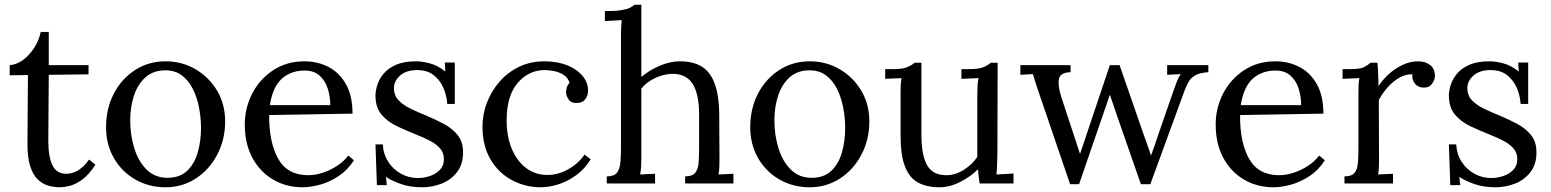

<svg xmlns="http://www.w3.org/2000/svg" viewBox="-20 -775 6551 811"><path d="M232 16Q209 16 185 9.5Q161 3 140.5 -16Q120 -35 108 -71.5Q96 -108 96 -168L98 -458L21 -457V-500Q47 -501 74 -519.5Q101 -538 122.5 -570Q144 -602 152 -640H186V-500H354V-461L186 -459L184 -181Q184 -113 201.5 -77Q219 -41 260 -41Q288 -41 312.5 -57Q337 -73 356 -101L383 -79Q354 -35 325.5 -15Q297 5 273 10.5Q249 16 232 16Z M679 16Q609 16 552 -16.5Q495 -49 461.5 -106.5Q428 -164 428 -238Q428 -317 461 -380Q494 -443 551 -479.5Q608 -516 679 -516Q749 -516 806 -482.5Q863 -449 897 -392Q931 -335 931 -262Q931 -185 897.5 -121.5Q864 -58 807 -21Q750 16 679 16ZM687 -24Q740 -24 771 -54Q802 -84 815.5 -132Q829 -180 829 -233Q829 -278 820.5 -321.5Q812 -365 794 -400.5Q776 -436 747.5 -457Q719 -478 679 -478Q627 -478 594 -448Q561 -418 545.5 -370Q530 -322 530 -267Q530 -205 547 -149.5Q564 -94 599 -59Q634 -24 687 -24Z M1258 16Q1189 16 1133.5 -16.5Q1078 -49 1046 -108.5Q1014 -168 1014 -249Q1014 -319 1045.5 -380Q1077 -441 1134 -478.5Q1191 -516 1266 -516Q1322 -516 1368 -492Q1414 -468 1441.5 -419Q1469 -370 1469 -295L1117 -289Q1116 -174 1155 -104.5Q1194 -35 1282 -35Q1313 -35 1345.5 -46Q1378 -57 1406 -76Q1434 -95 1451 -118L1475 -98Q1448 -56 1410 -31Q1372 -6 1332 5Q1292 16 1258 16ZM1120 -331H1375Q1375 -367 1364.5 -400.5Q1354 -434 1330 -455.5Q1306 -477 1267 -477Q1209 -477 1170.5 -442.5Q1132 -408 1120 -331Z M1763 16Q1713 16 1674 2.5Q1635 -11 1610 -28L1614 7H1572L1566 -165H1597Q1599 -124 1620 -91.5Q1641 -59 1674 -41Q1707 -23 1745 -23Q1771 -23 1796 -31.5Q1821 -40 1838 -57.5Q1855 -75 1855 -102Q1855 -130 1838.5 -148.5Q1822 -167 1795 -181Q1768 -195 1737 -207Q1697 -223 1657.5 -241.5Q1618 -260 1592 -290.5Q1566 -321 1566 -371Q1566 -392 1574 -417Q1582 -442 1601 -464.5Q1620 -487 1653 -501.5Q1686 -516 1737 -516Q1764 -516 1797 -507Q1830 -498 1861 -473L1859 -511H1901V-336H1869Q1867 -371 1853 -403.5Q1839 -436 1812 -457.5Q1785 -479 1742 -479Q1696 -479 1670 -456Q1644 -433 1644 -403Q1644 -372 1663.5 -351.5Q1683 -331 1714 -316Q1745 -301 1780 -287Q1818 -271 1854 -252Q1890 -233 1913 -204.5Q1936 -176 1936 -131Q1936 -81 1910.5 -48Q1885 -15 1845.5 0.5Q1806 16 1763 16Z M2265 16Q2198 16 2141.5 -14.5Q2085 -45 2051.5 -102.5Q2018 -160 2018 -241Q2018 -293 2037 -342Q2056 -391 2090.5 -430.5Q2125 -470 2173 -493Q2221 -516 2279 -516Q2335 -516 2376.5 -499Q2418 -482 2441 -454Q2464 -426 2464 -393Q2464 -371 2452 -355.5Q2440 -340 2417 -340Q2392 -339 2381.5 -355.5Q2371 -372 2371 -385Q2371 -395 2374 -405.5Q2377 -416 2386 -425Q2378 -449 2358 -460.5Q2338 -472 2316.5 -475.5Q2295 -479 2281 -479Q2213 -479 2166.5 -424.5Q2120 -370 2120 -266Q2120 -199 2141.5 -147Q2163 -95 2202 -65.5Q2241 -36 2292 -36Q2339 -36 2382 -61Q2425 -86 2449 -122L2475 -102Q2449 -60 2412.5 -34Q2376 -8 2337.5 4Q2299 16 2265 16Z M2874 -30Q2905 -30 2917 -45.5Q2929 -61 2931 -88.5Q2933 -116 2933 -152V-292Q2933 -378 2905.5 -421Q2878 -464 2819 -463Q2782 -462 2746.5 -445Q2711 -428 2689 -401V-106Q2689 -86 2688 -70.5Q2687 -55 2684 -38Q2700 -39 2715.5 -39.5Q2731 -40 2747 -41V0H2543V-30Q2574 -30 2586 -45.5Q2598 -61 2600.5 -88.5Q2603 -116 2603 -152V-625Q2603 -641 2603.5 -655.5Q2604 -670 2606 -690Q2588 -689 2570.5 -688Q2553 -687 2535 -686V-728Q2579 -728 2603.5 -732Q2628 -736 2640.5 -742Q2653 -748 2660 -755H2689V-450Q2722 -478 2766 -497Q2810 -516 2853 -516Q2940 -516 2978.5 -461.5Q3017 -407 3018 -292L3019 -106Q3019 -86 3018.5 -70.5Q3018 -55 3015 -38Q3031 -39 3046.5 -39.5Q3062 -40 3078 -41V0H2874Z M3400 16Q3330 16 3273 -16.5Q3216 -49 3182.5 -106.5Q3149 -164 3149 -238Q3149 -317 3182 -380Q3215 -443 3272 -479.5Q3329 -516 3400 -516Q3470 -516 3527 -482.5Q3584 -449 3618 -392Q3652 -335 3652 -262Q3652 -185 3618.5 -121.5Q3585 -58 3528 -21Q3471 16 3400 16ZM3408 -24Q3461 -24 3492 -54Q3523 -84 3536.5 -132Q3550 -180 3550 -233Q3550 -278 3541.5 -321.5Q3533 -365 3515 -400.5Q3497 -436 3468.5 -457Q3440 -478 3400 -478Q3348 -478 3315 -448Q3282 -418 3266.5 -370Q3251 -322 3251 -267Q3251 -205 3268 -149.5Q3285 -94 3320 -59Q3355 -24 3408 -24Z M3948 16Q3894 16 3857.5 -4Q3821 -24 3802.5 -72Q3784 -120 3784 -202V-380Q3784 -396 3784.5 -412Q3785 -428 3788 -445Q3771 -444 3753.5 -443.5Q3736 -443 3719 -442V-483H3750Q3793 -483 3812.5 -491.5Q3832 -500 3843 -510H3872V-205Q3872 -119 3896.5 -76.5Q3921 -34 3980 -35Q4018 -36 4052.5 -58.5Q4087 -81 4108 -112V-369Q4108 -393 4109 -410.5Q4110 -428 4113 -445Q4095 -444 4077 -443.5Q4059 -443 4041 -442V-483H4072Q4115 -483 4134.5 -491.5Q4154 -500 4165 -510H4194L4193 -132Q4193 -116 4192 -87Q4191 -58 4189 -38Q4207 -39 4225 -40Q4243 -41 4261 -42V0H4118Q4115 -17 4113.5 -32Q4112 -47 4111 -60Q4080 -29 4036 -6.5Q3992 16 3948 16Z M4500 3 4369 -381Q4358 -413 4352 -431.5Q4346 -450 4343 -462L4290 -459V-500H4502V-470Q4457 -469 4452.5 -439.5Q4448 -410 4464 -362L4510 -222Q4518 -198 4526 -173.5Q4534 -149 4542 -125Q4551 -152 4560.5 -179.5Q4570 -207 4579 -235L4668 -500H4709L4810 -209Q4818 -187 4826 -164Q4834 -141 4842 -118Q4850 -140 4857.5 -161.5Q4865 -183 4872 -205L4938 -395Q4945 -415 4952 -433Q4959 -451 4968 -462L4910 -459V-500H5084V-470Q5050 -468 5031 -458Q5012 -448 5002 -431.5Q4992 -415 4983 -391L4839 3H4799L4704 -270Q4695 -296 4686 -322.5Q4677 -349 4668 -375Q4659 -349 4650 -322.5Q4641 -296 4632 -270L4538 3Z M5359 16Q5290 16 5234.5 -16.5Q5179 -49 5147 -108.5Q5115 -168 5115 -249Q5115 -319 5146.5 -380Q5178 -441 5235 -478.5Q5292 -516 5367 -516Q5423 -516 5469 -492Q5515 -468 5542.5 -419Q5570 -370 5570 -295L5218 -289Q5217 -174 5256 -104.5Q5295 -35 5383 -35Q5414 -35 5446.5 -46Q5479 -57 5507 -76Q5535 -95 5552 -118L5576 -98Q5549 -56 5511 -31Q5473 -6 5433 5Q5393 16 5359 16ZM5221 -331H5476Q5476 -367 5465.5 -400.5Q5455 -434 5431 -455.5Q5407 -477 5368 -477Q5310 -477 5271.5 -442.5Q5233 -408 5221 -331Z M5659 -30Q5690 -30 5702 -45.5Q5714 -61 5716 -88.5Q5718 -116 5718 -152V-380Q5718 -396 5718.5 -412Q5719 -428 5722 -445Q5704 -444 5686.5 -443.5Q5669 -443 5651 -442V-483H5682Q5725 -483 5741.5 -491.5Q5758 -500 5769 -510H5798Q5800 -494 5801 -470.5Q5802 -447 5803 -411Q5818 -436 5844 -460Q5870 -484 5902.5 -500Q5935 -516 5971 -516Q5999 -516 6020 -501Q6041 -486 6041 -453Q6041 -440 6029.5 -422Q6018 -404 5991 -405Q5969 -406 5956 -422.5Q5943 -439 5946 -461Q5908 -463 5869 -432Q5830 -401 5804 -352L5805 -106Q5805 -86 5804.5 -70.5Q5804 -55 5801 -38Q5817 -39 5832.5 -39.5Q5848 -40 5864 -41V0H5659Z M6297 16Q6247 16 6208 2.5Q6169 -11 6144 -28L6148 7H6106L6100 -165H6131Q6133 -124 6154 -91.5Q6175 -59 6208 -41Q6241 -23 6279 -23Q6305 -23 6330 -31.5Q6355 -40 6372 -57.5Q6389 -75 6389 -102Q6389 -130 6372.5 -148.5Q6356 -167 6329 -181Q6302 -195 6271 -207Q6231 -223 6191.5 -241.5Q6152 -260 6126 -290.5Q6100 -321 6100 -371Q6100 -392 6108 -417Q6116 -442 6135 -464.5Q6154 -487 6187 -501.5Q6220 -516 6271 -516Q6298 -516 6331 -507Q6364 -498 6395 -473L6393 -511H6435V-336H6403Q6401 -371 6387 -403.5Q6373 -436 6346 -457.5Q6319 -479 6276 -479Q6230 -479 6204 -456Q6178 -433 6178 -403Q6178 -372 6197.5 -351.5Q6217 -331 6248 -316Q6279 -301 6314 -287Q6352 -271 6388 -252Q6424 -233 6447 -204.5Q6470 -176 6470 -131Q6470 -81 6444.5 -48Q6419 -15 6379.5 0.5Q6340 16 6297 16Z"/></svg>

Font: Lora
Style: Regular
Weight: 400
Designer: Olga Karpushina, Alexei Vanyashin (Cyrillic)
Foundry: Cyreal
Version: Version 3.005; ttfautohint (v1.8.4.7-5d5b)